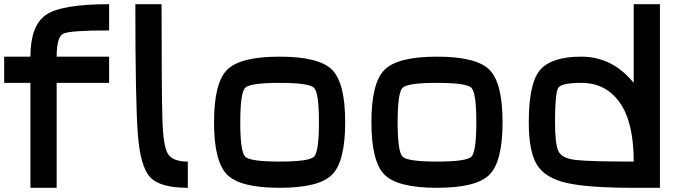

<svg xmlns="http://www.w3.org/2000/svg" viewBox="-20 -895 3290 915"><path d="M500 -750Q312.5 -750 281.2 -734.4Q250 -718.8 250 -625H500V-500H250V0H125V-500H0V-625H125Q125 -773.4 199.2 -824.2Q273.4 -875 500 -875Z M750 -875Q750 -460.9 753.9 -328.1Q757.8 -195.3 781.2 -160.2Q804.7 -125 875 -125V0Q742.2 0 695.3 -50.8Q648.4 -101.6 636.7 -257.8Q625 -414.1 625 -875Z M1500 -312.5Q1500 -453.1 1476.6 -476.6Q1453.1 -500 1312.5 -500Q1171.9 -500 1148.4 -476.6Q1125 -453.1 1125 -312.5Q1125 -171.9 1148.4 -148.4Q1171.9 -125 1312.5 -125Q1453.1 -125 1476.6 -148.4Q1500 -171.9 1500 -312.5ZM1625 -312.5Q1625 -125 1562.5 -62.5Q1500 0 1312.5 0Q1125 0 1062.5 -62.5Q1000 -125 1000 -312.5Q1000 -500 1062.5 -562.5Q1125 -625 1312.5 -625Q1500 -625 1562.5 -562.5Q1625 -500 1625 -312.5Z M2250 -312.5Q2250 -453.1 2226.6 -476.6Q2203.1 -500 2062.5 -500Q1921.9 -500 1898.4 -476.6Q1875 -453.1 1875 -312.5Q1875 -171.9 1898.4 -148.4Q1921.9 -125 2062.5 -125Q2203.1 -125 2226.6 -148.4Q2250 -171.9 2250 -312.5ZM2375 -312.5Q2375 -125 2312.5 -62.5Q2250 0 2062.5 0Q1875 0 1812.5 -62.5Q1750 -125 1750 -312.5Q1750 -500 1812.5 -562.5Q1875 -625 2062.5 -625Q2250 -625 2312.5 -562.5Q2375 -500 2375 -312.5Z M3000 -875H3125V0H3000Q2781.2 0 2679.7 -23.4Q2578.1 -46.9 2539.1 -109.4Q2500 -171.9 2500 -312.5Q2500 -500 2554.7 -562.5Q2609.4 -625 2750 -625Q2898.4 -625 3000 -500ZM2750 -500Q2656.2 -500 2640.6 -476.6Q2625 -453.1 2625 -312.5Q2625 -210.9 2640.6 -175.8Q2656.2 -140.6 2722.7 -132.8Q2789.1 -125 3000 -125Q3000 -312.5 2933.6 -406.2Q2867.2 -500 2750 -500Z"/></svg>

Font: CraftyPE
Style: Regular
Weight: 400
Designer: Erek Butcher
Foundry: Haunted Coop
Version: Version 0.018;April 4, 2024;FontCreator 15.0.0.2962 64-bit